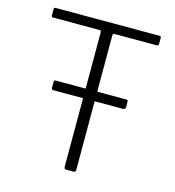

<svg xmlns="http://www.w3.org/2000/svg" viewBox="-110 -835 848 928"><g transform="rotate(15 314.0 -371.0)"><path d="M507 -367Q507 -355 493 -355H148Q141 -355 139 -358Q137 -361 137 -366V-393Q137 -403 144 -403H499Q507 -403 507 -395ZM46 -734Q46 -738 47.5 -740Q49 -742 54 -742H574Q579 -742 580.5 -740Q582 -738 582 -734V-702Q582 -694 573 -694H363Q353 -694 353 -685V-11Q353 0 343 0H306Q295 0 295 -11V-685Q295 -694 285 -694H55Q46 -694 46 -702Z"/></g></svg>

Font: Libre Franklin ExtraLight
Style: Regular
Weight: 250
Designer: Pablo Impallari, Rodrigo Fuenzalida, Nhung Nguyen
Foundry: Impallari Type
Version: Version 3.000